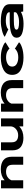

<svg xmlns="http://www.w3.org/2000/svg" viewBox="2194 -2826 640 5069"><g transform="rotate(-90 2514.5 -292.0)"><path d="M77 0V-585.5H289V-491Q399.5 -591.5 581 -591.5Q732.5 -591.5 821.8 -522Q911 -452.5 911 -297V0H698.5V-280.5Q698.5 -372 650 -412.5Q601.5 -453 512 -453Q416 -453 347 -393Q305.5 -357 289 -310.5V0Z M1711 0V-104Q1707.5 -101 1704 -97.5Q1593 5.5 1409 5.5Q1257.5 5.5 1168.2 -64.2Q1079 -134 1079 -289V-586H1291.5V-305.5Q1291.5 -214 1340 -173.5Q1388.5 -133 1478 -133Q1574 -133 1643 -193Q1702 -244.5 1711 -317V-585.5H1923V0Z M2100.5 0V-585.5H2312.5V-491Q2423 -591.5 2604.5 -591.5Q2756 -591.5 2845.2 -522Q2934.5 -452.5 2934.5 -297V0H2722V-280.5Q2722 -372 2673.5 -412.5Q2625 -453 2535.5 -453Q2439.5 -453 2370.5 -393Q2329 -357 2312.5 -310.5V0Z M3529.5 7.5Q3336 7.5 3204 -64.5Q3072 -136.5 3072 -291.5Q3072 -445 3204 -517.8Q3336 -590.5 3529.5 -590.5Q3682.5 -590.5 3797.8 -546.8Q3913 -503 3931.5 -467L3760 -360.5Q3752.5 -387 3689.2 -419.5Q3626 -452 3529.5 -452Q3432.5 -452 3361.5 -411.2Q3290.5 -370.5 3290.5 -291.5Q3290.5 -210.5 3361.8 -170.5Q3433 -130.5 3529.5 -130.5Q3626 -130.5 3689.2 -162.2Q3752.5 -194 3760 -222L3931.5 -111Q3913 -73.5 3797.8 -33Q3682.5 7.5 3529.5 7.5Z M4745 0 4733.5 -60.5Q4716.5 -50.5 4695.5 -41.5Q4580.5 9 4420 9Q4261.5 9 4157 -32.5Q4052.5 -74 4052.5 -173.5Q4052.5 -269.5 4167.2 -312.5Q4282 -355.5 4501 -355.5H4725.5V-370Q4725.5 -412 4663.5 -435.8Q4601.5 -459.5 4505.5 -459.5Q4448.5 -459.5 4400 -450Q4351.5 -440.5 4318.5 -425Q4285.5 -409.5 4275.5 -392L4077 -486Q4092 -504.5 4133.5 -523Q4175 -541.5 4233 -557Q4291 -572.5 4356.8 -581.8Q4422.5 -591 4486 -591Q4687 -591 4812.2 -536Q4937.5 -481 4937.5 -357V0ZM4725.5 -205.5V-247H4506.5Q4374.5 -247 4320 -230Q4265.5 -213 4265.5 -177Q4265.5 -142 4314.5 -125.8Q4363.5 -109.5 4462 -109.5Q4573 -109.5 4649.2 -142.2Q4725.5 -175 4725.5 -205.5Z"/></g></svg>

Font: Anybody UltraExpanded Regular
Style: Bold
Weight: 700
Width: 9
Designer: Tyler Finck
Foundry: Etcetera Type Company
Version: Version 1.010; ttfautohint (v1.8.3) -l 8 -r 50 -G 200 -x 14 